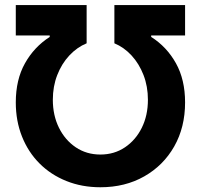

<svg xmlns="http://www.w3.org/2000/svg" viewBox="-20 -748 813 777"><path d="M43.9 -333.5Q43.9 -425.8 81.1 -491.9Q118.2 -558.1 181.2 -598.6V-604.5H43.9V-727.5H330.6V-572.8Q291.5 -556.6 260.5 -523.4Q229.5 -490.2 211.7 -444.3Q193.8 -398.4 193.8 -344.2Q193.8 -281.2 218.5 -231.2Q243.2 -181.2 286.6 -151.9Q330.1 -122.6 386.2 -122.6Q442.4 -122.6 485.8 -151.9Q529.3 -181.2 554 -231.2Q578.6 -281.2 578.6 -344.2Q578.6 -398.4 560.8 -444.3Q543 -490.2 512.5 -523.4Q481.9 -556.6 442.9 -572.8V-727.5H729V-604.5H591.8V-598.6Q654.8 -558.6 691.9 -492.2Q729 -425.8 729 -333.5Q729 -232.9 685.1 -155.5Q641.1 -78.1 563.7 -34.2Q486.3 9.8 386.2 9.8Q311.5 9.8 248.8 -15.4Q186 -40.5 140.1 -86.4Q94.2 -132.3 69.1 -195.3Q43.9 -258.3 43.9 -333.5Z"/></svg>

Font: Inter 18pt
Style: Bold
Weight: 700
Designer: Rasmus Andersson
Foundry: rsms
Version: Version 4.001;git-66647c0bb